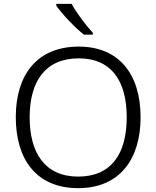

<svg xmlns="http://www.w3.org/2000/svg" viewBox="-20 -967 812 997"><path d="M352 -947H272V-938C299 -898 367 -825 416 -787H462V-797C426 -835 376 -902 352 -947ZM710 -358C710 -583 597 -725 389 -725C171 -725 62 -577 62 -359C62 -140 168 10 386 10C600 10 710 -139 710 -358ZM134 -358C134 -544 215 -664 389 -664C556 -664 638 -550 638 -358C638 -171 560 -50 386 -50C214 -50 134 -172 134 -358Z"/></svg>

Font: Noto Sans Syriac Light
Style: Regular
Weight: 300
Designer: Patrick Giasson and the Monotype Design Team
Foundry: Monotype Imaging Inc.
Version: Version 3.000